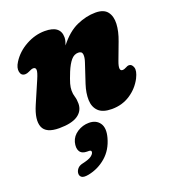

<svg xmlns="http://www.w3.org/2000/svg" viewBox="-133 -559 838 933"><g transform="rotate(-20 285.5 -92.5)"><path d="M44 -293Q23.5 -293 19 -314.5Q14.5 -336 31.5 -362.5Q58.5 -405.5 106.2 -431.8Q154 -458 204 -458Q284.5 -458 284.5 -396.5Q284.5 -387.5 282 -377.8Q279.5 -368 275.5 -357.5Q319.5 -414 368.8 -436Q418 -458 466 -458Q509 -458 527.2 -434.5Q545.5 -411 543.8 -372.2Q542 -333.5 524.5 -287.5L491.5 -199.5Q473 -150.5 495.5 -150.5Q504.5 -150.5 516 -157Q524.5 -162 531.5 -162Q546.5 -162 553.2 -143Q560 -124 542.5 -89Q519.5 -45 477.8 -17.5Q436 10 382.5 10Q335.5 10 313.5 -11.5Q291.5 -33 290.2 -69.2Q289 -105.5 303 -148.5L336 -248Q344 -271.5 342 -287.5Q340 -303.5 321 -303.5Q299.5 -303.5 283.5 -284.5Q267.5 -265.5 253 -230.5Q238.5 -194.5 233.2 -175.8Q228 -157 228 -140.5Q228 -123.5 233 -107.8Q238 -92 238 -71.5Q238 -33 206.2 -11.5Q174.5 10 110 10Q42 10 26.5 -28.5Q11 -67 41 -136.5L89.5 -249Q104 -282.5 103 -294.8Q102 -307 89.5 -307Q81 -307 63.5 -298Q53.5 -293 44 -293ZM197.5 163Q170.5 163 160.2 145.8Q150 128.5 157.5 99Q165.5 70 193.2 52.2Q221 34.5 253 34.5Q290 34.5 308.2 60.2Q326.5 86 313.5 134Q298 191.5 257.8 226.2Q217.5 261 165.5 271Q139 276 129 267.8Q119 259.5 121 245.5Q122.5 234 131.2 223.8Q140 213.5 158.5 209.5Q192 202 204.2 192.8Q216.5 183.5 218.5 175Q221.5 163 206.5 163Z"/></g></svg>

Font: Fraunces 144pt S100 Black
Style: Italic
Weight: 900
Italic angle: -16°
Version: Version 1.000; ttfautohint (v1.8.3)